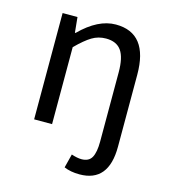

<svg xmlns="http://www.w3.org/2000/svg" viewBox="-103 -582 754 848"><g transform="rotate(15 273.5 -157.5)"><path d="M338 183Q297 183 267 170L283 107Q310 116 329 116Q363 116 376 92Q389 68 389 20V-297Q389 -365 367 -396Q345 -427 297 -427Q262 -427 233 -409.5Q204 -392 164 -352V0H82V-486H150L157 -416H160Q242 -498 323 -498Q471 -498 471 -308V21Q471 183 338 183Z"/></g></svg>

Font: Toshiba Sans
Style: Regular
Weight: 400
Designer: Paul D. Hunt
Foundry: Toshiba Corporation
Version: Version 2.020;PS 2.0;hotconv 1.0.86;makeotf.lib2.5.63406